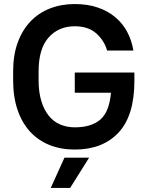

<svg xmlns="http://www.w3.org/2000/svg" viewBox="-20 -730 730 950"><path d="M350 10Q281 10 225 -12.5Q169 -35 129 -78.5Q89 -122 67 -186Q45 -250 45 -333V-377Q45 -456 67 -517.5Q89 -579 129 -622Q169 -665 225.5 -687.5Q282 -710 350 -710Q414 -710 464.5 -692.5Q515 -675 551.5 -644Q588 -613 610 -571Q632 -529 640 -480H510Q495 -531 455.5 -565.5Q416 -600 350 -600Q270 -600 220.5 -544.5Q171 -489 171 -377V-333Q171 -274 184.5 -230Q198 -186 221.5 -157Q245 -128 278 -114Q311 -100 350 -100Q432 -100 476.5 -138.5Q521 -177 529 -271H350V-371H645V-330Q645 -158 566.5 -74Q488 10 350 10ZM299 50H421L327 200H231Z"/></svg>

Font: PT Root UI Bold
Style: Regular
Weight: 700
Designer: Vitaly Kuzmin
Foundry: ParaType Ltd.
Version: Version 2.000G